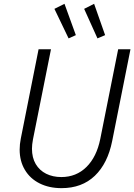

<svg xmlns="http://www.w3.org/2000/svg" viewBox="-20 -978 704 1006"><path d="M83 -194.3Q83 -221.7 88.9 -251.5L182.1 -719.7H247.1L152.8 -248Q147.5 -220.2 147.5 -198.7Q147.5 -151.9 167.2 -118.4Q187 -85 221.9 -67.6Q256.8 -50.3 301.3 -50.3Q379.4 -50.3 432.9 -103Q486.3 -155.8 505.4 -250L599.1 -719.7H663.6L567.9 -239.7Q544.4 -121.6 476.8 -56.9Q409.2 7.8 302.2 7.8Q237.3 7.8 187.5 -17.1Q137.7 -42 110.4 -87.9Q83 -133.8 83 -194.3ZM265.1 -931.6 317.9 -958 377.4 -793.9 339.4 -776.9ZM420.9 -931.6 473.1 -958 530.8 -793.9 490.7 -776.9Z"/></svg>

Font: Reddit Sans Vanilla Light
Style: Italic
Weight: 300
Italic angle: -11.25°
Designer: Stephen Hutchings
Version: Version 1.013